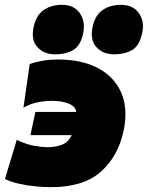

<svg xmlns="http://www.w3.org/2000/svg" viewBox="-46 -763 611 795"><path d="M165 12Q137.5 12 102.5 8.8Q67.5 5.5 33.5 -2Q-0.5 -9.5 -25.5 -22L23.5 -184Q65 -164 97.8 -158.8Q130.5 -153.5 150.5 -153.5Q184 -153.5 210.8 -163.8Q237.5 -174 250.5 -203.5H80L100.5 -299.5H270Q265.5 -324 236.5 -334.8Q207.5 -345.5 168.5 -345.5Q138.5 -345.5 107.5 -338.8Q76.5 -332 51 -317L77 -497.5Q99 -506 128.8 -511.2Q158.5 -516.5 196 -516.5Q292.5 -516.5 360 -480.8Q427.5 -445 456.2 -378.8Q485 -312.5 465.5 -220.5Q443 -115 371 -51.5Q299 12 165 12ZM427 -538Q380.5 -538 353.5 -567.5Q326.5 -597 337 -650Q347 -699 378.2 -721Q409.5 -743 455 -743Q504.5 -743 528.8 -708.8Q553 -674.5 543 -628Q532 -573.5 501 -555.8Q470 -538 427 -538ZM183 -538Q136.5 -538 109.2 -567.5Q82 -597 93 -650Q103 -699 134.2 -721Q165.5 -743 211 -743Q260.5 -743 284.2 -708.8Q308 -674.5 299 -628Q288 -573.5 257 -555.8Q226 -538 183 -538Z"/></svg>

Font: Commissioner Black
Style: Italic
Weight: 900
Italic angle: -12°
Designer: Kostas Bartsokas
Foundry: Kostas Bartsokas
Version: Version 1.000; ttfautohint (v1.8.3)